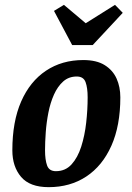

<svg xmlns="http://www.w3.org/2000/svg" viewBox="-20 -763 544 793"><path d="M181 10Q103 10 67 -32.5Q31 -75 31 -142Q31 -261 67.5 -344Q104 -427 170 -471Q236 -515 324 -515Q379 -515 412.5 -494Q446 -473 461.5 -438.5Q477 -404 477 -361Q477 -244 440 -161Q403 -78 336.5 -34Q270 10 181 10ZM211 -56Q250 -56 275.5 -84Q301 -112 315.5 -157.5Q330 -203 336 -256.5Q342 -310 342 -361Q342 -400 333.5 -423.5Q325 -447 297 -447Q264 -447 241 -426.5Q218 -406 203 -372.5Q188 -339 180 -298.5Q172 -258 169 -217Q166 -176 166 -142Q166 -103 174.5 -79.5Q183 -56 211 -56ZM278 -577 203 -718 244 -743 334 -667 455 -743 487 -710 363 -577Z"/></svg>

Font: Manuale
Style: Italic
Weight: 400
Italic angle: -11°
Designer: Eduardo Tunni / Pablo Cosgaya
Foundry: Eduardo Tunni / Pablo Cosgaya
Version: Version 1.002